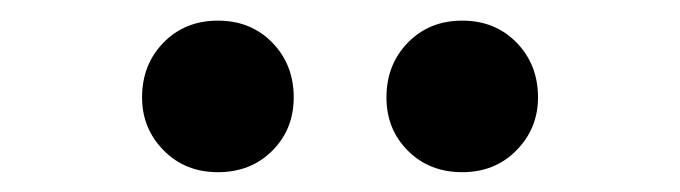

<svg xmlns="http://www.w3.org/2000/svg" viewBox="-20 -820 666 188"><path d="M193.4 -651.4Q161.1 -651.4 140.1 -672.9Q119.1 -694.3 119.1 -724.6Q119.1 -756.8 140.1 -778.3Q161.1 -799.8 193.4 -799.8Q225.6 -799.8 246.6 -778.3Q267.6 -756.8 267.6 -724.6Q267.6 -693.4 246.6 -672.4Q225.6 -651.4 193.4 -651.4ZM432.6 -651.4Q400.4 -651.4 379.4 -672.4Q358.4 -693.4 358.4 -724.6Q358.4 -756.8 379.4 -778.3Q400.4 -799.8 432.6 -799.8Q464.8 -799.8 485.8 -778.3Q506.8 -756.8 506.8 -724.6Q506.8 -694.3 485.8 -672.9Q464.8 -651.4 432.6 -651.4Z"/></svg>

Font: Gen Jyuu Gothic P Bold
Style: Bold
Weight: 700
Designer: [Source Han Sans]
Ryoko NISHIZUKA  (kana & ideographs); Paul D. Hunt (Latin, Greek & Cyrillic); Wenlong ZHANG  (bopomofo
Version: Version 1.002.20150607